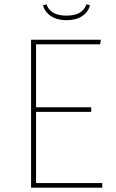

<svg xmlns="http://www.w3.org/2000/svg" viewBox="-20 -864 534 884"><path d="M286 -771Q243 -771 214.5 -790Q186 -809 178 -840L194 -844Q212 -792 286 -792Q360 -792 378 -844L394 -840Q387 -809 358.5 -790Q330 -771 286 -771ZM444 -681 441 -660H146V-370H400V-349H146V-21H451V0H123V-681Z"/></svg>

Font: FiraGO Thin
Style: Regular
Weight: 100
Designer: bBox Type
Foundry: bBox Type GmbH
Version: Version 1.001;PS 001.001;hotconv 1.0.88;makeotf.lib2.5.64775